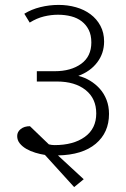

<svg xmlns="http://www.w3.org/2000/svg" viewBox="-20 -658 514 782"><path d="M179 -70Q191 -67 202 -67Q279 -67 325.5 -100.5Q372 -134 372 -196Q372 -257 328.5 -291.5Q285 -326 212 -326H130V-368H203Q269 -368 310.5 -398Q352 -428 352 -485Q352 -515 341.5 -536Q331 -557 313 -571Q295 -585 270 -591.5Q245 -598 216 -598Q188 -598 159 -591Q130 -584 101 -566L79 -602Q108 -620 144.5 -629Q181 -638 219 -638Q256 -638 289.5 -628.5Q323 -619 348.5 -600Q374 -581 389 -553Q404 -525 404 -489Q404 -441 376 -404Q348 -367 299 -349Q324 -343 346.5 -329.5Q369 -316 386.5 -296.5Q404 -277 414 -251Q424 -225 424 -194Q424 -118 370 -72.5Q316 -27 216 -25L321 72L282 104L163 -27Q144 -30 124 -36Q104 -42 87.5 -51.5Q71 -61 60.5 -74Q50 -87 50 -104Q50 -121 64.5 -132.5Q79 -144 102 -144Z"/></svg>

Font: Mukta ExtraLight
Style: Regular
Weight: 275
Designer: Girish Dalvi and Yashodeep Gholap
Foundry: Ek Type
Version: Version 2.538;PS 1.002;hotconv 16.6.51;makeotf.lib2.5.65220;